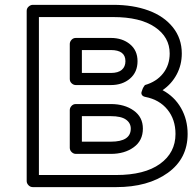

<svg xmlns="http://www.w3.org/2000/svg" viewBox="-20 -745 792 790"><path d="M89.8 0V-700.2Q89.8 -710.9 97.9 -718Q106 -725.1 115.2 -725.1H445.8Q527.3 -725.1 590.8 -701.9Q654.3 -678.7 691.2 -632.8Q728 -586.9 728 -524.9Q728 -478 707 -438.7Q686 -399.4 648.9 -374Q697.8 -347.7 724.9 -300.3Q752 -252.9 752 -193.8Q752 -92.3 670.4 -33.7Q588.9 24.9 458 24.9H115.2Q104.5 24.9 97.2 17.1Q89.8 9.3 89.8 0ZM140.1 -24.9H458Q574.7 -24.9 638.4 -70.8Q702.1 -116.7 702.1 -193.8Q702.1 -253.4 668.9 -294.2Q635.7 -335 578.1 -346.2Q568.4 -348.1 564.5 -353.8Q560.5 -359.4 562.3 -366.2Q564 -373 566.9 -379.6Q569.8 -386.2 573.2 -390.6L576.2 -395Q624 -408.7 651.1 -443.1Q678.2 -477.5 678.2 -524.9Q678.2 -592.3 617.4 -633.5Q556.6 -674.8 445.8 -674.8H140.1ZM267.1 -137.2V-292Q267.1 -301.3 274.2 -309.1Q281.2 -316.9 292 -316.9H436Q492.7 -316.9 530.3 -290Q567.9 -263.2 567.9 -215.8Q567.9 -166.5 530.3 -139.2Q492.7 -111.8 436 -111.8H292Q282.7 -111.8 274.9 -119.1Q267.1 -126.5 267.1 -137.2ZM267.1 -419.9V-564Q267.1 -573.2 274.2 -581.1Q281.2 -588.9 292 -588.9H436Q483.4 -588.9 514.6 -563.2Q545.9 -537.6 545.9 -493.2Q545.9 -448.2 514.9 -421.6Q483.9 -395 436 -395H292Q282.7 -395 274.9 -402.1Q267.1 -409.2 267.1 -419.9ZM316.9 -162.1H436Q518.1 -162.1 518.1 -215.8Q518.1 -238.8 498.3 -252.9Q478.5 -267.1 436 -267.1H316.9ZM316.9 -444.8H436Q466.3 -444.8 481.2 -457.8Q496.1 -470.7 496.1 -493.2Q496.1 -539.1 436 -539.1H316.9Z"/></svg>

Font: Trueno Bold Outline
Style: Regular
Weight: 700
Width: 6
Designer: Julieta Ulanovsky
Foundry: Julieta Ulanovsky
Version: Version 3.001b | FøM Fix